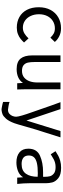

<svg xmlns="http://www.w3.org/2000/svg" viewBox="802 -1400 797 2440"><g transform="rotate(90 1200.0 -179.5)"><path d="M71.5 -274Q71.5 -360 105.8 -424Q140 -488 200.8 -522.5Q261.5 -557 338.5 -557Q395.5 -557 441.2 -533.8Q487 -510.5 512.5 -478L458 -422Q433.5 -448 406.5 -463.5Q379.5 -479 339.5 -479Q287.5 -479 246.8 -453.2Q206 -427.5 183.2 -381.8Q160.5 -336 160.5 -277Q160.5 -219 182 -172.2Q203.5 -125.5 242.2 -98.8Q281 -72 331.5 -72Q372 -72 405 -92.2Q438 -112.5 467.5 -144L519.5 -87Q496 -61.5 471.5 -42Q447 -22.5 411.5 -8.8Q376 5 330.5 5Q254.5 5 195.8 -28Q137 -61 104.2 -124.2Q71.5 -187.5 71.5 -274Z M683.5 -190V-550H767.5V-224Q767.5 -171.5 774.8 -137.5Q782 -103.5 806.8 -82.2Q831.5 -61 880.5 -61Q931.5 -61 964.5 -88.2Q997.5 -115.5 1012.5 -158.8Q1027.5 -202 1027.5 -252V-550H1113.5V-119Q1113.5 -86 1115.5 -38Q1115.5 -27 1116.5 0H1037.5L1033.5 -73Q1005 -31.5 960 -12.2Q915 7 858.5 7Q765 7 724.2 -43Q683.5 -93 683.5 -190Z M1374 117Q1405 117 1425 99.8Q1445 82.5 1454 58.5Q1463 34.5 1463 14Q1463 -7.5 1447.2 -61.8Q1431.5 -116 1407 -184L1367.5 -297.5Q1346 -360 1321.2 -430.5Q1296.5 -501 1278 -550H1366L1511 -118L1645 -550H1725L1658.5 -339.5L1628 -244Q1614 -200.5 1589.5 -112Q1556.5 6.5 1545 37Q1519 106.5 1487.8 141.8Q1456.5 177 1430.5 186.8Q1404.5 196.5 1376 199Q1366 200 1327.5 192.2Q1289 184.5 1275 179V97Q1289.5 103.5 1327.2 110.2Q1365 117 1374 117Z M1869 -141.5Q1869 -249.5 1957.5 -289.2Q2046 -329 2168 -329H2226V-356Q2226 -387 2219.5 -414.5Q2213 -442 2186 -465Q2159 -488 2103 -488Q2073 -488 2048.2 -481.2Q2023.5 -474.5 2004.8 -464.5Q1986 -454.5 1960.5 -438.5L1940 -426L1901 -487Q1935 -509 1959.5 -522.2Q1984 -535.5 2023.2 -546.8Q2062.5 -558 2111.5 -558Q2200.5 -558 2244 -522.2Q2287.5 -486.5 2297.8 -445.5Q2308 -404.5 2308 -363V-155Q2308 -84 2317 0H2237L2235 -33.5L2232 -75Q2205.5 -30.5 2153.8 -10.2Q2102 10 2044 10Q1963 10 1916 -28.8Q1869 -67.5 1869 -141.5ZM2226 -260 2183 -262Q2101 -262 2051.2 -250.2Q2001.5 -238.5 1978.5 -213.5Q1955.5 -188.5 1955.5 -148.5Q1955.5 -101 1984 -78.5Q2012.5 -56 2064 -56Q2149 -56 2187.5 -111.2Q2226 -166.5 2226 -260Z"/></g></svg>

Font: JuliaMono
Style: Regular
Weight: 400
Monospace: yes
Designer: cormullion
Foundry: corm
Version: Version 0.055; ttfautohint (v1.8.4)